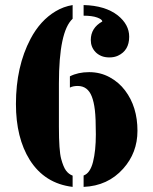

<svg xmlns="http://www.w3.org/2000/svg" viewBox="-20 -729 603 759"><path d="M338.9 -570.8Q338.9 -618.7 384.3 -644Q384.3 -652.3 364.3 -659.7Q344.2 -667 310.5 -667V-709Q396 -707 445.8 -668Q490.7 -631.8 490.7 -584Q490.7 -529.3 446.3 -508.8Q431.6 -502 412.8 -502Q394 -502 380.4 -507.8Q366.7 -513.7 357.4 -523.4Q338.9 -543 338.9 -570.8ZM256.3 -427.2Q288.6 -443.8 332.5 -443.8Q376.5 -443.8 413.3 -423.8Q450.2 -403.8 474.6 -371.1Q523.4 -306.6 523.4 -211.9Q523.4 -125 466.8 -62Q406.2 5.9 310.5 9.8V-35.2Q336.4 -44.4 347.7 -88.9Q358.9 -133.3 358.9 -197.5Q358.9 -261.7 355 -294.2Q351.1 -326.7 342.8 -347.7Q326.7 -389.2 287.1 -389.2Q268.6 -389.2 256.3 -382.8ZM267.1 -654.8Q212.9 -605 212.9 -398.9V-228.5Q212.9 -133.8 221.7 -101.3Q230.5 -68.8 241 -54.7Q251.5 -40.5 267.1 -34.7V9.8Q156.7 -3.4 97.7 -96.7Q43 -184.1 43 -317.9Q43 -465.8 100.6 -575.2Q139.2 -648.4 200.2 -684.6Q231 -703.1 267.1 -709Z"/></svg>

Font: Stardos Stencil
Style: Bold
Weight: 700
Designer: vernon adams
Foundry: vernon adams
Version: Version 1.000